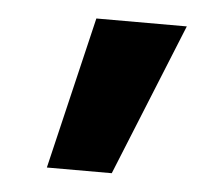

<svg xmlns="http://www.w3.org/2000/svg" viewBox="-33 -806 402 351"><g transform="rotate(5 168.0 -630.5)"><path d="M64.5 -490.2 130.9 -769.5H296.9L183.6 -490.2Z"/></g></svg>

Font: GenEi M Gothic v2 Bold
Style: Regular
Weight: 700
Version: Version 2.0